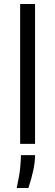

<svg xmlns="http://www.w3.org/2000/svg" viewBox="-20 -714 274 953"><path d="M80 0V-694H154V0ZM63 219Q77 155 80.5 115.5Q84 76 84 56H154Q154 91 145 132.5Q136 174 121 219Z"/></svg>

Font: Bricolage Grotesque Light
Style: Regular
Weight: 300
Designer: Mathieu Triay
Foundry: Atelier Triay
Version: Version 1.000;gftools[0.9.30]